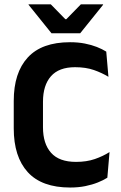

<svg xmlns="http://www.w3.org/2000/svg" viewBox="-20 -846 556 880"><path d="M301.5 13.5Q171.5 13.5 107.2 -57Q43 -127.5 43 -257.5V-383.5Q43 -512.5 107.2 -582.5Q171.5 -652.5 301 -652.5Q338 -652.5 368.5 -646.5Q399 -640.5 423.8 -630.8Q448.5 -621 467 -609.5L477 -494Q447.5 -512 410.5 -525Q373.5 -538 324 -538Q250 -538 213.5 -496.5Q177 -455 177 -379.5V-262.5Q177 -187.5 214 -145.8Q251 -104 328.5 -104Q377 -104 414.5 -117Q452 -130 482 -149L472 -31.5Q454 -20 428.5 -9.8Q403 0.5 371.2 7Q339.5 13.5 301.5 13.5ZM216 -693.5 111 -824V-826H213L279.5 -758H284L350.5 -826H452.5V-824L347.5 -693.5Z"/></svg>

Font: Anek Latin Medium SemiBold
Style: Regular
Weight: 600
Version: Version 1.003